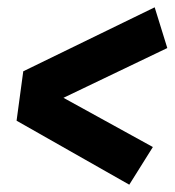

<svg xmlns="http://www.w3.org/2000/svg" viewBox="-20 -593 473 520"><path d="M398.9 -573.2 433.1 -462.9 151.9 -328.1 394 -194.8 330.1 -92.8 24.9 -266.1 43 -399.9Z"/></svg>

Font: Fira Sans Compressed
Style: Bold Italic
Weight: 700
Width: 3
Italic angle: -8°
Designer: Carrois Corporate & Edenspiekermann AG
Foundry: Carrois Corporate GbR & Edenspiekermann AG
Version: Version 4.203;PS 004.203;hotconv 1.0.88;makeotf.lib2.5.64775